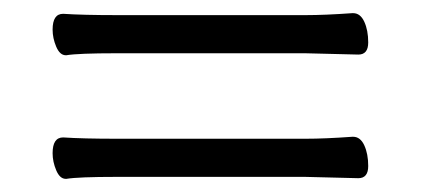

<svg xmlns="http://www.w3.org/2000/svg" viewBox="-20 -396 640 292"><path d="M76 -187Q106 -185 158 -185H445Q474 -185 516 -188H517Q528 -188 534 -175Q540 -162 540 -143.5Q540 -125 525 -125L444 -127H157Q99 -127 81 -124H80Q71 -124 65.5 -137Q60 -150 60 -163Q60 -187 76 -187ZM76 -375Q106 -373 158 -373H445Q474 -373 516 -376H517Q528 -376 534 -363Q540 -350 540 -331.5Q540 -313 525 -313L444 -315H157Q99 -315 81 -312H80Q71 -312 65.5 -325Q60 -338 60 -351Q60 -375 76 -375Z"/></svg>

Font: ToneOZ-Pinyin-WenKai-Regular
Style: Regular
Weight: 400
Designer: Fontworks Inc.
Foundry: ToneOZ
Version: Version 0.240331